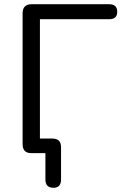

<svg xmlns="http://www.w3.org/2000/svg" viewBox="-20 -725 582 909"><path d="M233 164Q195 164 195 125V0H128Q87 0 87 -43V-662Q87 -705 130 -705H497Q535 -705 535 -669Q535 -634 497 -634H169V-69H228Q269 -69 269 -28V125Q269 164 233 164Z"/></svg>

Font: Nunito
Style: Regular
Weight: 400
Designer: Vernon Adams
Foundry: Vernon Adams
Version: Version 3.602